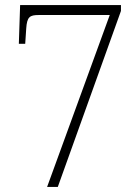

<svg xmlns="http://www.w3.org/2000/svg" viewBox="-20 -734 551 754"><path d="M165 0H207L455 -691V-714H59L54 -562H79L83 -622C86 -668 97 -675 132 -675H411Z"/></svg>

Font: Noto Serif Thai SemiCondensed ExtraLight
Style: Regular
Weight: 200
Width: 4
Designer: Monotype Design Team
Foundry: Monotype Imaging Inc.
Version: Version 2.002